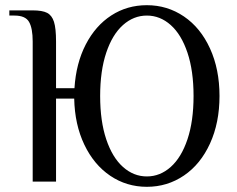

<svg xmlns="http://www.w3.org/2000/svg" viewBox="-20 -700 913 740"><path d="M266 -320H196V0H106V-540Q106 -591 92 -615.5Q78 -640 36 -640H16V-660H106Q143 -660 161.5 -650.5Q180 -641 188 -616Q196 -591 196 -540V-360H267Q273 -456 310.5 -528.5Q348 -601 409 -640.5Q470 -680 546 -680Q625 -680 689 -636.5Q753 -593 789.5 -513Q826 -433 826 -330Q826 -227 789.5 -147Q753 -67 689 -23.5Q625 20 546 20Q468 20 405 -22.5Q342 -65 305 -142.5Q268 -220 266 -320ZM726 -330Q726 -427 702.5 -497Q679 -567 638 -603.5Q597 -640 546 -640Q495 -640 454 -603.5Q413 -567 389.5 -497Q366 -427 366 -330Q366 -233 389.5 -163Q413 -93 454 -56.5Q495 -20 546 -20Q597 -20 638 -56.5Q679 -93 702.5 -163Q726 -233 726 -330Z"/></svg>

Font: El Messiri
Style: Regular
Weight: 400
Designer: Mohamed Gaber
Foundry: Kief Type Foundry
Version: Version 2.006